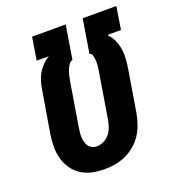

<svg xmlns="http://www.w3.org/2000/svg" viewBox="-135 -841 869 955"><g transform="rotate(-20 300.0 -363.5)"><path d="M258 8Q224 8 192.5 1.5Q161 -5 134.5 -22Q108 -39 90.5 -64.5Q73 -90 64.5 -120.5Q56 -151 56.5 -184.5Q57 -218 62 -251L100 -476Q103 -496 109 -515.5Q115 -535 126 -553.5Q137 -572 152.5 -588Q168 -604 187 -615H123L142 -735H320L291 -557Q282 -556 275 -547.5Q268 -539 263.5 -530Q259 -521 256 -512Q253 -503 250.5 -493.5Q248 -484 246.5 -474.5Q245 -465 243 -456L206 -231Q204 -218 202.5 -205Q201 -192 202 -179.5Q203 -167 206 -155Q209 -143 216 -133Q223 -123 234 -117.5Q245 -112 258 -112Q277 -112 296 -121Q315 -130 327.5 -146.5Q340 -163 346.5 -182Q353 -201 356 -220L393 -445Q395 -455 396.5 -465.5Q398 -476 399 -486Q400 -496 400 -506Q400 -516 398.5 -526Q397 -536 394 -545.5Q391 -555 381 -557L410 -735H588L569 -615H501L500 -610Q516 -594 526 -572Q536 -550 540 -525.5Q544 -501 542.5 -476Q541 -451 537 -425L500 -201Q495 -173 485.5 -145Q476 -117 460 -92Q444 -67 420.5 -47Q397 -27 370 -14.5Q343 -2 314.5 3Q286 8 258 8Z"/></g></svg>

Font: Iosevka Aile Heavy
Style: Italic
Weight: 900
Italic angle: -9°
Designer: Belleve Invis
Foundry: Belleve Invis
Version: Version 31.1.0; ttfautohint (v1.8.4)